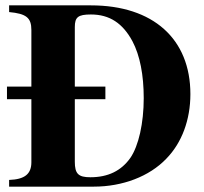

<svg xmlns="http://www.w3.org/2000/svg" viewBox="-20 -696 762 716"><path d="M259 -326H373V-373H259V-595C259 -632 271 -642 319 -642C389 -642 438 -609 474 -542C502 -489 516 -416 516 -330C516 -237 497 -152 466 -107C432 -59 383 -35 317 -35C272 -35 259 -48 259 -93ZM14 -676V-651C78 -645 97 -630 97 -584V-373H6V-326H97V-91C97 -47 72 -27 14 -25V0H330C437 0 537 -38 600 -104C658 -163 690 -249 690 -345C690 -551 551 -676 319 -676Z"/></svg>

Font: XITS Math
Style: Bold
Weight: 700
Designer: MicroPress Inc., with final additions and corrections provided by Coen Hoffman, Elsevier (retired)
Version: Version 1.302